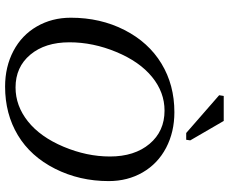

<svg xmlns="http://www.w3.org/2000/svg" viewBox="-93 -805 908 762"><g transform="rotate(90 361.0 -424.0)"><path d="M601.1 -406.2Q601.1 -503.9 551 -563.5Q501 -623 418.9 -623Q346.2 -623 285.4 -573.5Q224.6 -523.9 186.3 -431.6Q147.9 -339.4 147.9 -245.6Q147.9 -148.9 197 -90.3Q246.1 -31.7 327.1 -31.7Q399.9 -31.7 461.7 -80.8Q523.4 -129.9 562.3 -222.2Q601.1 -314.5 601.1 -406.2ZM323.7 9.8Q245.1 9.8 182.4 -23.2Q119.6 -56.2 85 -116.2Q50.3 -176.3 50.3 -251Q50.3 -368.7 99.1 -464.1Q147.9 -559.6 232.4 -610.8Q316.9 -662.1 425.3 -662.1Q503.9 -662.1 566.7 -629.2Q629.4 -596.2 664.1 -536.4Q698.7 -476.6 698.7 -401.4Q698.7 -285.6 649.7 -188.5Q600.6 -91.3 516.4 -40.8Q432.1 9.8 323.7 9.8ZM507.8 -709 357.9 -839.8 360.8 -857.9H460L537.1 -725.1L534.7 -709Z"/></g></svg>

Font: Liberation Serif
Style: Italic
Weight: 400
Italic angle: -16.333°
Designer: Steve Matteson
Foundry: Ascender Corporation
Version: Version 2.1.5